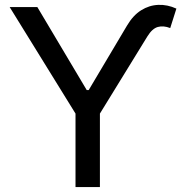

<svg xmlns="http://www.w3.org/2000/svg" viewBox="-20 -756 744 776"><path d="M325.7 -375.5V-392.1H343.3V-375.5ZM19 -727.5H130.9L334.5 -385.3L493.2 -652.3Q517.6 -693.8 550.3 -714.4Q583 -734.9 619.9 -736.3Q656.7 -737.8 692.9 -721.2L668 -642.6Q640.6 -653.3 617.9 -647Q595.2 -640.6 575.7 -608.9L383.8 -296.9V0H285.2V-296.9Z"/></svg>

Font: Inter Cardless Tabular
Style: Regular
Weight: 400
Designer: Rasmus Andersson
Foundry: rsms
Version: Version 4.000;git-4fc901f